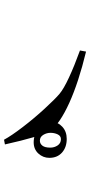

<svg xmlns="http://www.w3.org/2000/svg" viewBox="-67 -667 494 936"><path d="M352.5 -415.5Q316.4 -266.1 270.8 -165.5Q225.1 -64.9 177.7 -28.3Q124 0 -43 37.1L-47.4 14.2Q-11.2 -5.4 43.9 -47.6Q99.1 -89.8 150.6 -137.2Q202.1 -184.6 222.9 -209.2Q243.7 -233.9 269.5 -289.6Q295.4 -345.2 322.8 -420.9ZM314.5 -646ZM192.4 -647ZM229.5 248.5ZM175.8 21ZM119.1 -267.1ZM281.7 35.2ZM173.8 102.5Q143.1 102.5 120.1 81.5Q97.2 60.5 97.2 26.9Q97.2 -11.7 121.3 -42Q145.5 -72.3 186 -72.3Q215.3 -72.3 236.8 -49.1Q258.3 -25.9 258.3 10.3Q258.3 50.8 235.4 76.7Q212.4 102.5 173.8 102.5ZM127.4 19Q127.4 33.2 139.6 43Q151.9 52.7 178.2 52.7Q197.8 52.7 213.9 42Q230 31.2 230 11.2Q230 -4.4 214.1 -12Q198.2 -19.5 179.2 -19.5Q160.6 -19.5 144 -9.5Q127.4 0.5 127.4 19ZM178.2 24.4Z"/></svg>

Font: Noto Nastaliq Urdu
Style: Regular
Weight: 400
Designer: Monotype Design Team
Foundry: Monotype Imaging Inc.
Version: Version 1.02 uh